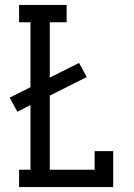

<svg xmlns="http://www.w3.org/2000/svg" viewBox="-20 -755 540 775"><path d="M57 0V-70H103V-331L50 -304L19 -361L103 -403V-665H57V-735H249V-665H181V-442L299 -501L330 -444L181 -369V-70H362V-145H437V0Z"/></svg>

Font: Iosevka Curly Slab
Style: Regular
Weight: 400
Monospace: yes
Designer: Belleve Invis
Foundry: Belleve Invis
Version: Version 22.1.2; ttfautohint (v1.8.4)